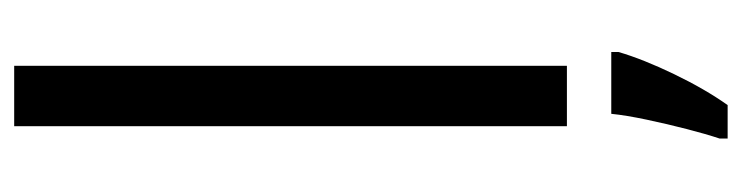

<svg xmlns="http://www.w3.org/2000/svg" viewBox="-398 -402 1021 264"><g transform="rotate(-90 112.0 -269.5)"><path d="M154 0H71V-760H154ZM173 71Q163 105 142.5 147.5Q122 190 100 221H54V210Q60 192 67 165Q74 138 80 109.5Q86 81 88 61H173Z"/></g></svg>

Font: Noto Sans Bengali UI Condensed
Style: Regular
Weight: 400
Width: 3
Designer: Jelle Bosma - Monotype Design Team
Foundry: Monotype Imaging Inc.
Version: Version 2.003; ttfautohint (v1.8.4.7-5d5b)